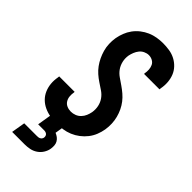

<svg xmlns="http://www.w3.org/2000/svg" viewBox="-296 -807 1091 1091"><g transform="rotate(45 250.0 -261.5)"><path d="M202 8Q175 8 149.5 4Q124 0 100.5 -11Q77 -22 59.5 -39.5Q42 -57 32 -80Q22 -103 19.5 -129Q17 -155 22 -182L23 -192H147V-187Q144 -170 145.5 -153.5Q147 -137 155.5 -123.5Q164 -110 179 -103.5Q194 -97 211 -97Q227 -97 243 -103Q259 -109 271 -121.5Q283 -134 289.5 -149.5Q296 -165 299 -181Q303 -206 298 -229.5Q293 -253 279.5 -272Q266 -291 246.5 -304Q227 -317 207.5 -330Q188 -343 171 -358Q154 -373 140.5 -391.5Q127 -410 117 -431Q107 -452 100.5 -475Q94 -498 93 -522.5Q92 -547 96 -572Q100 -595 109 -618.5Q118 -642 133 -662.5Q148 -683 168.5 -699Q189 -715 212 -725Q235 -735 259.5 -739Q284 -743 307 -743Q333 -743 358.5 -739Q384 -735 406 -723.5Q428 -712 445 -694Q462 -676 471 -653.5Q480 -631 482 -605Q484 -579 479 -553L478 -543H354V-548Q357 -564 356 -580Q355 -596 348.5 -609.5Q342 -623 328 -630.5Q314 -638 298 -638Q283 -638 268 -631Q253 -624 243 -611.5Q233 -599 227 -584Q221 -569 218 -554Q214 -529 219.5 -505.5Q225 -482 238 -463.5Q251 -445 270.5 -431.5Q290 -418 309 -405Q328 -392 345.5 -377Q363 -362 377 -344Q391 -326 401 -305Q411 -284 417 -261Q423 -238 424 -213.5Q425 -189 421 -164Q417 -140 407.5 -116Q398 -92 382 -71.5Q366 -51 345 -35Q324 -19 300 -9Q276 1 251 4.5Q226 8 202 8ZM57 220 71 137H171Q177 137 182.5 136.5Q188 136 193.5 133.5Q199 131 203 126Q207 121 208 115Q209 109 207.5 103Q206 97 202 93Q198 89 192 87Q186 85 180 85H131L161 -97H259L235 49Q247 54 257 61.5Q267 69 273.5 80Q280 91 281 104.5Q282 118 280 131Q277 151 265.5 169.5Q254 188 236 200Q218 212 197.5 216Q177 220 157 220Z"/></g></svg>

Font: Iosevka Term Curly XBd Obl
Style: Regular
Weight: 800
Italic angle: -9°
Designer: Belleve Invis
Foundry: Belleve Invis
Version: Version 32.3.0